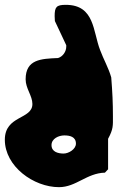

<svg xmlns="http://www.w3.org/2000/svg" viewBox="-67 -707 528 794"><path d="M146 -107C146 -134 176 -147 199 -147C221 -147 247 -142 247 -113C247 -90 217 -72 196 -72C173 -72 146 -79 146 -107ZM-47 -129C-47 -19 72 67 177 67C248 67 291 9 367 7L380 -7V-133C402 -174 400 -187 400 -225C400 -282 398 -324 393 -387C382 -426 361 -462 347 -500C317 -577 325 -687 205 -687C166 -687 159 -678 159 -640C159 -635 160 -621 160 -620L207 -520V-514C207 -494 193 -473 173 -467C103 -464 39 -462 39 -379C39 -341 67 -311 67 -277C67 -212 -47 -231 -47 -129Z"/></svg>

Font: Charger
Style: Overspray
Weight: 400
Designer: Jasper
Foundry: Cannot Into Space Fonts
Version: Version 0.980